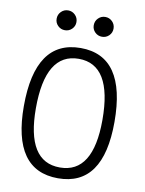

<svg xmlns="http://www.w3.org/2000/svg" viewBox="-97 -958 780 1035"><g transform="rotate(10 293.0 -440.5)"><path d="M293 9.8Q44.9 9.8 44.9 -341.8Q44.9 -703.1 293 -703.1Q541 -703.1 541 -341.8Q541 9.8 293 9.8ZM293 -49.3Q475.1 -49.3 475.1 -341.8Q475.1 -644 293 -644Q110.8 -644 110.8 -341.8Q110.8 -49.3 293 -49.3ZM191.4 -782.7Q168.9 -782.7 153.1 -798.3Q137.2 -814 137.2 -836.4Q137.2 -859.4 153.1 -875.2Q168.9 -891.1 191.4 -891.1Q213.9 -891.1 229.7 -875.2Q245.6 -859.4 245.6 -836.4Q245.6 -814 229.7 -798.3Q213.9 -782.7 191.4 -782.7ZM394.5 -782.7Q372.1 -782.7 356.2 -798.3Q340.3 -814 340.3 -836.4Q340.3 -859.4 356.2 -875.2Q372.1 -891.1 394.5 -891.1Q417 -891.1 432.9 -875.2Q448.7 -859.4 448.7 -836.4Q448.7 -814 432.9 -798.3Q417 -782.7 394.5 -782.7Z"/></g></svg>

Font: Cascadia Mono PL Light
Style: Regular
Weight: 300
Monospace: yes
Designer: Aaron Bell
Foundry: Saja Typeworks
Version: Version 2404.023; ttfautohint (v1.8.4)